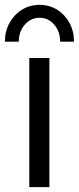

<svg xmlns="http://www.w3.org/2000/svg" viewBox="-21 -764 322 784"><path d="M98.6 0V-527.3H180.7V0ZM140.6 -744.1Q180.7 -744.1 212.4 -724.4Q244.1 -704.6 262.7 -670.4Q281.2 -636.2 281.2 -593.8H224.6Q224.6 -635.3 200.4 -663.3Q176.3 -691.4 140.6 -691.4Q105 -691.4 80.3 -663.3Q55.7 -635.3 55.7 -593.8H-1Q-1 -636.2 17.8 -670.4Q36.6 -704.6 68.6 -724.4Q100.6 -744.1 140.6 -744.1Z"/></svg>

Font: Reddit Sans Condensed
Style: Regular
Weight: 400
Designer: Stephen Hutchings
Foundry: Reddit
Version: Version 1.014